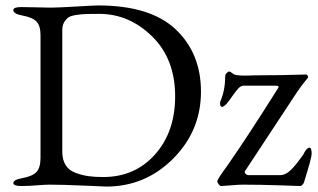

<svg xmlns="http://www.w3.org/2000/svg" viewBox="-20 -679 1171 706"><path d="M1010 -35Q1030 -35 1049.5 -54Q1069 -73 1096 -112L1099 -118Q1102 -123 1104 -126Q1106 -129 1110 -132.5Q1114 -136 1118 -136Q1126 -136 1126 -113Q1126 -99 1098 -9Q1097 -5 1092.5 0Q1088 5 1084 5Q1080 5 1009 2.5Q938 0 873 0Q858 0 829 2.5Q800 5 793 5Q789 5 784 -1.5Q779 -8 779 -12Q779 -20 816 -70Q890 -176 1002 -354Q1010 -364 993 -364H876Q871 -364 866 -361.5Q861 -359 855.5 -353Q850 -347 846 -341.5Q842 -336 835 -326.5Q828 -317 824 -311Q823 -310 819 -304.5Q815 -299 812 -296Q809 -293 804.5 -289.5Q800 -286 797 -286Q791 -286 789.5 -294Q788 -302 791 -308Q808 -348 808 -398Q808 -405 813.5 -410.5Q819 -416 823 -416Q827 -416 838 -407Q845 -401 881 -401Q889 -401 902 -401.5Q915 -402 919 -402Q1014 -402 1105 -405Q1109 -405 1111.5 -400.5Q1114 -396 1112 -393Q1092 -369 1074 -343L881 -50Q878 -45 883 -40Q888 -35 893 -35ZM209 -121Q209 -92 221 -72.5Q233 -53 256.5 -44Q280 -35 303.5 -31.5Q327 -28 359 -28Q476 -28 550 -111Q624 -194 624 -325Q624 -462 539.5 -545Q455 -628 345 -628Q313 -628 297 -627.5Q281 -627 260.5 -624Q240 -621 231 -614.5Q222 -608 215.5 -596.5Q209 -585 209 -567ZM371 7Q368 7 289 3.5Q210 0 163 0Q145 0 115.5 2.5Q86 5 58 5Q29 5 29 -6Q29 -18 62 -24Q100 -31 114.5 -47Q129 -63 129 -99V-549Q129 -584 114.5 -599.5Q100 -615 62 -622Q29 -628 29 -642Q29 -653 58 -653Q87 -653 115 -652Q143 -651 162 -651H169Q192 -651 260 -655Q328 -659 340 -659Q533 -659 626 -571Q719 -483 719 -342Q719 -198 616.5 -95.5Q514 7 371 7Z"/></svg>

Font: EB Garamond SC 12
Style: Regular
Weight: 400
Version: Version 0.016 ; ttfautohint (v0.97) -l 8 -r 50 -G 200 -x 0 -